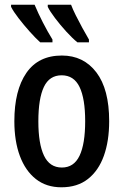

<svg xmlns="http://www.w3.org/2000/svg" viewBox="-20 -786 525 816"><path d="M444 -271Q444 -187 421.5 -124Q399 -61 354 -25.5Q309 10 241 10Q177 10 132.5 -25Q88 -60 64.5 -123Q41 -186 41 -271Q41 -402 92 -476Q143 -550 243 -550Q335 -550 389.5 -478.5Q444 -407 444 -271ZM143 -270Q143 -175 167 -124.5Q191 -74 243 -74Q294 -74 318 -124Q342 -174 342 -271Q342 -367 318 -416.5Q294 -466 242 -466Q190 -466 166.5 -416.5Q143 -367 143 -270ZM282 -766Q289 -747 302 -721Q315 -695 330 -667.5Q345 -640 358 -618V-606H309Q287 -624 261.5 -652Q236 -680 214 -709Q192 -738 183 -757V-766ZM127 -766Q142 -730 162 -691Q182 -652 203 -618V-606H151Q131 -624 106 -652Q81 -680 59 -708.5Q37 -737 27 -757V-766Z"/></svg>

Font: Avrile Sans Condensed Medium
Style: Regular
Weight: 500
Width: 3
Designer: Monotype Design Team
Foundry: Monotype Imaging Inc.
Version: Version 2.001;September 10, 2019;FontCreator 11.5.0.2425 64-